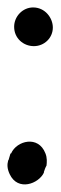

<svg xmlns="http://www.w3.org/2000/svg" viewBox="-20 -500 164 516"><path d="M2 -69C-1 -58 -1 -47 6 -32C28 15 84 -6 98 -36V-38C100 -44 102 -50 105 -55C106 -64 107 -76 102 -88C83 -137 25 -122 10 -88L8 -87L3 -70ZM18 -428C18 -397 43 -376 71 -376C99 -376 122 -398 122 -426C122 -452 101 -480 69 -480C41 -480 18 -456 18 -428Z"/></svg>

Font: Stray Cat
Style: ExBlk
Weight: 1000
Version: Version 1.0